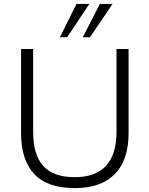

<svg xmlns="http://www.w3.org/2000/svg" viewBox="-20 -956 766 984"><path d="M364 8Q223 8 155.5 -64Q88 -136 88 -274V-705H150V-279Q150 -163 201.5 -105.5Q253 -48 364 -48Q468 -48 522.5 -105.5Q577 -163 577 -279V-705H639V-274Q639 -136 568.5 -64Q498 8 364 8ZM287 -765 372 -936H438L324 -765ZM404 -765 492 -936H557L441 -765Z"/></svg>

Font: Mulish Light
Style: Regular
Weight: 300
Designer: Vernon Adams
Foundry: Vernon Adams
Version: Version 3.603; ttfautohint (v1.8.3)